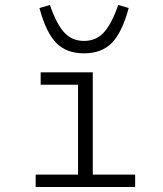

<svg xmlns="http://www.w3.org/2000/svg" viewBox="-20 -750 654 770"><path d="M454.1 -730 496.1 -717.8Q470.2 -621.1 429.2 -578.6Q388.2 -536.1 316.9 -536.1Q245.6 -536.1 204.8 -578.6Q164.1 -621.1 138.2 -717.8L180.2 -730Q206.5 -653.8 237.5 -619.9Q268.6 -585.9 316.9 -585.9Q365.2 -585.9 396.5 -619.9Q427.7 -653.8 454.1 -730ZM123 -49.8H293V-410.2H143.1V-460H352.1V-49.8H522V0H123Z"/></svg>

Font: IntelOne Mono Light
Style: Regular
Weight: 300
Designer: Fred Shallcrass
Foundry: Frere-Jones Type LLC
Version: Version 1.200;hotconv 1.1.0;makeotfexe 2.6.0;FJTRelease1.2